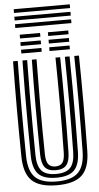

<svg xmlns="http://www.w3.org/2000/svg" viewBox="-70 -1171 629 1222"><g transform="rotate(-5 244.0 -560.0)"><path d="M244.2 10Q132.5 10 83.6 -36.8Q34.8 -83.5 33.2 -191Q28.8 -495.5 33.2 -800H63.2Q58.8 -495.5 63.2 -191Q64.8 -96.2 106.9 -55.1Q149 -14 244.2 -14Q339 -14 380.9 -55.1Q422.8 -96.2 424.2 -191Q428.8 -495.5 424.2 -800H454.2Q458.8 -495.5 454.2 -191Q452.8 -83.5 404.1 -36.8Q355.5 10 244.2 10ZM244.2 -38Q163.8 -38 129.1 -73.9Q94.5 -109.8 93.2 -190.8Q92 -299.5 91.4 -395.2Q90.8 -491 91.2 -588.5Q91.8 -686 93.2 -800H123.2Q121.5 -686.5 121.1 -585.9Q120.8 -485.2 121.4 -389Q122 -292.8 123.2 -192Q124.2 -122.8 152 -92.4Q179.8 -62 244.2 -62Q308.5 -62 335.9 -92.5Q363.2 -123 364.2 -192Q368.8 -495.2 364.2 -800H394.2Q396 -684.5 396.4 -584Q396.8 -483.5 396.2 -387.9Q395.8 -292.2 394.2 -190.8Q393.2 -110.2 359 -74.1Q324.8 -38 244.2 -38ZM244.2 -86Q196.8 -86 175.5 -110.9Q154.2 -135.8 153.2 -193Q148.8 -495.8 153.2 -800H183.2Q181.2 -657.2 181 -503Q180.8 -348.8 183.5 -193Q184.2 -147.5 198.9 -128.8Q213.5 -110 244.2 -110Q274.5 -110 288.9 -128.8Q303.2 -147.5 304 -193Q306.8 -342 306.6 -496.4Q306.5 -650.8 304.2 -800H334.2Q338.8 -497.2 334.2 -193Q333.2 -135.8 312.2 -110.9Q291.2 -86 244.2 -86ZM270.2 -941V-965H400.2V-941ZM90.2 -941V-965H220.2V-941ZM90.2 -893V-917H220.2V-893ZM270.2 -893V-917H400.2V-893ZM90.2 -845V-869H220.2V-845ZM270.2 -845V-869H400.2V-845ZM424.5 -1106H66V-1130H424.5ZM424.5 -1058H66V-1082H424.5ZM424.5 -1010H66V-1034H424.5Z"/></g></svg>

Font: Big Shoulders Inline Display Black
Style: Regular
Weight: 900
Designer: Patric King
Foundry: XO Type Co
Version: Version 1.000